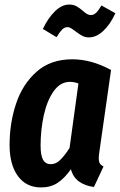

<svg xmlns="http://www.w3.org/2000/svg" viewBox="-20 -806 526 842"><path d="M467 -499 416 -142Q413 -124 413 -111Q413 -98 417.5 -90Q422 -82 434 -76L392 14Q353 9 326.5 -10Q300 -29 291 -64Q263 -24 232.5 -4Q202 16 160 16Q95 16 58.5 -34Q22 -84 22 -170Q22 -266 50.5 -351.5Q79 -437 140.5 -491.5Q202 -546 297 -546Q381 -546 467 -499ZM158 -168Q158 -124 169 -105Q180 -86 203 -86Q225 -86 244 -104.5Q263 -123 285 -157L324 -440Q305 -447 287 -447Q244 -447 215 -405.5Q186 -364 172 -300Q158 -236 158 -168ZM312 -668Q303 -675 293.5 -681Q284 -687 276 -687Q263 -687 252.5 -676.5Q242 -666 228 -643L168 -679Q190 -726 220.5 -756Q251 -786 283 -786Q302 -786 315.5 -778.5Q329 -771 344 -758Q346 -756 353 -750.5Q360 -745 366.5 -742.5Q373 -740 379 -740Q391 -740 401.5 -750Q412 -760 425 -782L486 -748Q463 -698 432.5 -670Q402 -642 370 -642Q354 -642 341.5 -648.5Q329 -655 312 -668Z"/></svg>

Font: Fira Sans Compressed SemiBold
Style: Italic
Weight: 600
Width: 1
Italic angle: -8°
Designer: bBox Type GmbH & Carrois Corporate GbR & Edenspiekermann AG
Foundry: bBox Type GmbH & Carrois Corporate GbR & Edenspiekermann AG
Version: Version 4.301